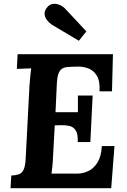

<svg xmlns="http://www.w3.org/2000/svg" viewBox="-20 -983 663 1003"><path d="M570 -700 565 -506H500Q503 -561 485 -589Q467 -617 439.5 -626.5Q412 -636 385 -635L349 -634Q328 -634 312.5 -628.5Q297 -623 288 -604.5Q279 -586 277 -547L270 -397H387Q387 -411 387 -426.5Q387 -442 387 -457Q387 -472 387 -484H464L452 -241H386Q388 -283 375.5 -302Q363 -321 341 -325.5Q319 -330 292 -329L266 -328L257 -164Q256 -137 253.5 -113Q251 -89 249 -76H383Q413 -76 441.5 -89.5Q470 -103 489.5 -134.5Q509 -166 512 -220H578L561 0H35L39 -66Q61 -67 77 -72Q93 -77 102.5 -95Q112 -113 114 -153L134 -536Q136 -563 138.5 -588Q141 -613 143 -626Q127 -625 103 -624.5Q79 -624 68 -623L72 -700ZM392 -770 251 -854Q236 -864 225 -878.5Q214 -893 213 -910Q212 -927 225 -943Q238 -960 255.5 -962.5Q273 -965 291 -957.5Q309 -950 322 -936L431 -819Z"/></svg>

Font: Lora
Style: Bold Italic
Weight: 700
Italic angle: -3°
Designer: Olga Karpushina, Alexei Vanyashin (Cyrillic)
Foundry: Cyreal
Version: Version 3.004